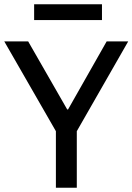

<svg xmlns="http://www.w3.org/2000/svg" viewBox="-25 -880 621 900"><path d="M135 -860H453V-786H135ZM107 -686 290 -367H294L475 -686H576L335 -265V0H237V-265L-5 -686Z"/></svg>

Font: Chivo
Style: Regular
Weight: 400
Designer: Hector Gatti
Foundry: Omnibus-Type
Version: Version 1.007;PS 001.007;hotconv 1.0.88;makeotf.lib2.5.64775